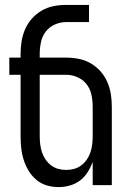

<svg xmlns="http://www.w3.org/2000/svg" viewBox="-20 -755 540 783"><path d="M219 8Q194 8 170.5 1Q147 -6 128 -22Q109 -38 96.5 -59Q84 -80 76.5 -103.5Q69 -127 66.5 -151.5Q64 -176 64 -200V-450H18V-520H64V-535Q64 -561 68 -586.5Q72 -612 82.5 -636Q93 -660 110.5 -679.5Q128 -699 150.5 -712Q173 -725 198.5 -730Q224 -735 250 -735H343V-665H250Q226 -665 203.5 -655Q181 -645 166.5 -626Q152 -607 147 -583Q142 -559 142 -535V-520H250Q276 -520 301.5 -515Q327 -510 349.5 -497Q372 -484 389.5 -464.5Q407 -445 417.5 -421Q428 -397 432 -371.5Q436 -346 436 -320V0H358V-95Q350 -73 337.5 -53Q325 -33 306.5 -19Q288 -5 265 1.5Q242 8 219 8ZM250 -62Q267 -62 283 -66.5Q299 -71 312 -81Q325 -91 334.5 -105Q344 -119 349 -134.5Q354 -150 356 -166.5Q358 -183 358 -200V-320Q358 -344 353 -368Q348 -392 333.5 -411Q319 -430 296.5 -440Q274 -450 250 -450H142V-200Q142 -183 144 -166.5Q146 -150 151 -134.5Q156 -119 165.5 -105Q175 -91 188 -81Q201 -71 217 -66.5Q233 -62 250 -62Z"/></svg>

Font: Huly
Style: Regular
Weight: 400
Designer: Belleve Invis
Foundry: Belleve Invis
Version: Version 33.2.5; ttfautohint (v1.8.4)